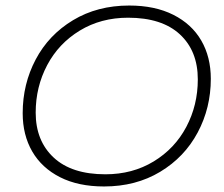

<svg xmlns="http://www.w3.org/2000/svg" viewBox="-20 -669 810 694"><path d="M62 -260Q62 -365 109 -454Q156 -543 244 -596Q332 -649 447 -649Q540 -649 606.5 -615.5Q673 -582 707.5 -522.5Q742 -463 742 -384Q742 -279 694.5 -190Q647 -101 559 -48Q471 5 356 5Q263 5 197 -28.5Q131 -62 96.5 -121.5Q62 -181 62 -260ZM695 -382Q695 -485 630 -545Q565 -605 443 -605Q345 -605 268.5 -558.5Q192 -512 150.5 -433.5Q109 -355 109 -262Q109 -160 174 -99.5Q239 -39 361 -39Q459 -39 535.5 -85.5Q612 -132 653.5 -210.5Q695 -289 695 -382Z"/></svg>

Font: Montserrat Ace
Style: Light Italic
Weight: 300
Italic angle: -11.3°
Designer: Julieta Ulanovsky
Foundry: Julieta Ulanovsky
Version: Version 1